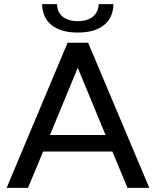

<svg xmlns="http://www.w3.org/2000/svg" viewBox="-20 -906 752 926"><path d="M355 -749C464 -749 526 -799 527 -886H456C454 -834 416 -804 355 -804C294 -804 256 -834 255 -886H183C185 -799 246 -749 355 -749ZM595 0H700L405 -700H306L12 0H115L188 -175H522ZM221 -255 355 -579 489 -255Z"/></svg>

Font: AWKNG-Font Medium
Style: Regular
Weight: 500
Designer: Awakening Church
Foundry: Awakening Church
Version: Version 1.700;PS 001.700;hotconv 1.0.88;makeotf.lib2.5.64775